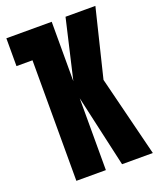

<svg xmlns="http://www.w3.org/2000/svg" viewBox="-156 -952 857 1045"><g transform="rotate(-20 272.5 -429.5)"><path d="M273.4 0H102.5V-698.2H9.8V-859.4H272.5V-515.1L352.5 -859.4H525.4L429.2 -465.8L545.4 0H367.2L273.4 -416Z"/></g></svg>

Font: Anton
Style: Regular
Weight: 400
Designer: Vernon Adams, Tural Alisoy
Foundry: Vernon Adams
Version: Version 2.300